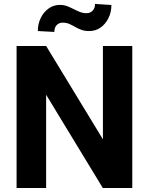

<svg xmlns="http://www.w3.org/2000/svg" viewBox="-20 -941 747 961"><path d="M642.1 0H494.6L210.9 -466.8V0H63V-710.9H210.9L495.1 -243.7V-710.9H642.1ZM252 -781.2 169.4 -785.6Q169.4 -821.3 183.8 -850.8Q198.2 -880.4 223.1 -898.4Q248 -916.5 279.8 -916.5Q299.3 -916.5 315.9 -910.2Q332.5 -903.8 348.1 -895.8Q363.8 -887.7 379.6 -881.3Q395.5 -875 413.6 -875Q431.2 -875 443.4 -887.2Q455.6 -899.4 455.6 -921.4L537.6 -916Q537.6 -879.9 522.9 -850.3Q508.3 -820.8 483.6 -803.2Q459 -785.6 426.3 -785.6Q402.8 -785.6 386.2 -792Q369.6 -798.3 355.5 -806.6Q341.3 -814.9 326.7 -821.3Q312 -827.6 292.5 -827.6Q275.4 -827.6 263.7 -815.4Q252 -803.2 252 -781.2Z"/></svg>

Font: Heebo
Style: Bold
Weight: 700
Designer: Oded Ezer
Foundry: Ezer Type House
Version: Version 3.100